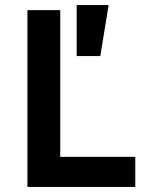

<svg xmlns="http://www.w3.org/2000/svg" viewBox="-20 -740 590 760"><path d="M88.5 0V-700H218.5V-119H515.5V0ZM283.5 -518V-720H410L377 -518Z"/></svg>

Font: Geologica Roman Medium
Style: Regular
Weight: 500
Designer: Sindre Bremnes, Frode Helland
Foundry: Monokrom Skriftforlag AS
Version: Version 1.010;gftools[0.9.28]